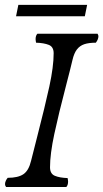

<svg xmlns="http://www.w3.org/2000/svg" viewBox="-50 -753 416 773"><path d="M-25.4 0H216.8Q224.1 -7.3 224.1 -22Q224.1 -24.9 223.4 -29.3Q222.7 -33.7 222.2 -36.1Q190.4 -37.1 170.9 -45.2Q151.4 -53.2 151.4 -79.6Q151.4 -132.8 168.7 -213.6Q186 -294.4 216.8 -412.1Q233.9 -477.5 241.7 -511.2Q248 -538.6 259.5 -553.7Q271 -568.8 289.3 -575Q307.6 -581.1 335.9 -581.1Q346.2 -594.7 346.2 -607.4Q346.2 -609.9 344.7 -613Q343.3 -616.2 342.8 -617.2H100.6Q93.3 -609.9 93.3 -595.2Q93.3 -592.3 94 -588.1Q94.7 -584 95.2 -581.1Q127 -580.1 146.5 -572.3Q166 -564.5 166 -538.6Q166 -484.9 148.7 -405Q131.3 -325.2 99.6 -202.1Q77.6 -117.7 75.2 -106Q65.9 -66.4 44.4 -51.8Q22.9 -37.1 -19 -37.1Q-23.4 -32.2 -26.6 -25.1Q-29.8 -18.1 -29.8 -11.7Q-29.8 -5.4 -25.4 0ZM23.9 -733.4 14.6 -687.5H291.5L300.8 -733.4Z"/></svg>

Font: Radley
Style: Italic
Weight: 400
Italic angle: -12°
Designer: Vernon Adams
Foundry: Vernon Adams
Version: Version 1.003; ttfautohint (v1.6)